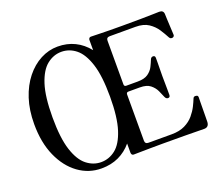

<svg xmlns="http://www.w3.org/2000/svg" viewBox="-123 -919 1283 1111"><g transform="rotate(-20 519.0 -363.0)"><path d="M326 12Q248 12 184.5 -34Q121 -80 83.5 -164Q46 -248 46 -362Q46 -448 68.5 -517Q91 -586 130.5 -635.5Q170 -685 220.5 -711.5Q271 -738 326 -738Q384 -738 431 -715Q478 -692 513 -648V-711Q513 -716 516.5 -721Q520 -726 527 -726Q535 -726 586.5 -724.5Q638 -723 720 -723Q782 -723 832 -723.5Q882 -724 912.5 -725Q943 -726 948 -726Q974 -726 975 -702Q975 -693 976 -673.5Q977 -654 978 -632Q979 -610 980 -593Q981 -576 981 -572Q981 -561 968 -558Q962 -558 958 -559.5Q954 -561 950 -568Q937 -593 918.5 -621.5Q900 -650 869.5 -670.5Q839 -691 789 -691H631Q610 -691 610 -671V-402Q610 -389 623 -389H693Q735 -389 757.5 -405Q780 -421 791 -443Q802 -465 809 -483Q814 -496 826 -496Q839 -496 839 -482Q839 -475 839 -455.5Q839 -436 838.5 -413Q838 -390 838 -370Q838 -351 838.5 -326.5Q839 -302 839 -282Q839 -262 839 -254Q839 -239 826 -239Q814 -239 808 -253Q801 -271 790 -294.5Q779 -318 757 -335.5Q735 -353 693 -353H623Q610 -353 610 -339V-55Q610 -35 631 -35H774Q822 -35 855.5 -51.5Q889 -68 910 -93Q931 -118 943.5 -143Q956 -168 963 -186Q966 -194 971 -195.5Q976 -197 982 -196Q990 -195 992 -191Q994 -187 994 -182Q994 -178 993.5 -158Q993 -138 993 -111.5Q993 -85 992.5 -62.5Q992 -40 992 -31Q990 0 961 0Q955 0 928 -0.5Q901 -1 847.5 -1.5Q794 -2 706 -2Q665 -2 626 -1.5Q587 -1 560.5 -0.5Q534 0 527 0Q520 0 516.5 -5Q513 -10 513 -16V-73Q479 -32 432 -10Q385 12 326 12ZM336 -23Q385 -23 425 -54.5Q465 -86 489 -160.5Q513 -235 513 -362Q513 -490 489 -564Q465 -638 425 -670Q385 -702 336 -702Q288 -702 247.5 -670Q207 -638 183 -564Q159 -490 159 -362Q159 -235 183 -161Q207 -87 247.5 -55Q288 -23 336 -23Z"/></g></svg>

Font: Zen Old Mincho Medium
Style: Regular
Weight: 500
Designer: Yoshimichi Ohira
Foundry: Positype
Version: Version 1.500